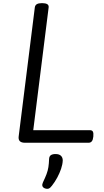

<svg xmlns="http://www.w3.org/2000/svg" viewBox="-20 -910 665 1224"><path d="M139 0Q94 0 99 -40L202 -863Q204 -877 215 -883.5Q226 -890 248 -890Q270 -890 281 -883.5Q292 -877 290 -862L192 -80H554Q567 -80 572 -71Q577 -62 575 -40Q573 -19 565.5 -9.5Q558 0 545 0ZM264 290Q252 284 250 274.5Q248 265 254 252Q268 223 276.5 200.5Q285 178 288.5 155.5Q292 133 293 103Q294 86 304.5 79Q315 72 334 72Q357 72 368.5 83Q380 94 380 113Q379 138 369.5 166Q360 194 345 222Q330 250 311 274Q300 289 289.5 292.5Q279 296 264 290Z"/></svg>

Font: Playwrite GB S
Style: Italic
Weight: 400
Italic angle: -7°
Designer: Veronika Burian, José Scaglione
Foundry: TypeTogether
Version: Version 1.000